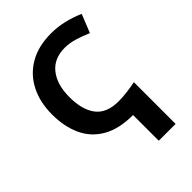

<svg xmlns="http://www.w3.org/2000/svg" viewBox="-270 -850 1217 1217"><g transform="rotate(-45 338.5 -242.0)"><path d="M418 -724.1Q475.1 -724.1 532.2 -710.7Q589.4 -697.3 642.1 -673.8L592.8 -550.8Q548.8 -569.8 503.2 -584Q457.5 -598.1 414.1 -598.1Q316.9 -598.1 265.4 -532.7Q213.9 -467.3 213.9 -355Q213.9 -241.2 262 -178.7Q310.1 -116.2 416 -116.2Q451.2 -116.2 492.7 -121.3Q534.2 -126.5 569.8 -133.8V240.2H418.9V9.8Q294.4 9.8 214.6 -35.9Q134.8 -81.5 96.4 -163.8Q58.1 -246.1 58.1 -356Q58.1 -463.9 99.9 -546.9Q141.6 -629.9 221.9 -677Q302.2 -724.1 418 -724.1Z"/></g></svg>

Font: Open Sans
Style: Bold
Weight: 700
Designer: Monotype Design Team
Foundry: Monotype Imaging Inc.
Version: Version 3.000; ttfautohint (v1.8.4)